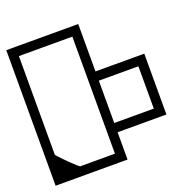

<svg xmlns="http://www.w3.org/2000/svg" viewBox="-130 -683 742 780"><g transform="rotate(-20 241.0 -293.0)"><path d="M502 -367Q502 -346.5 502 -315.5Q502 -284.5 502 -250.2Q502 -216 502 -186Q502 -156 502 -137Q502 -118 502 -118Q502 -118 502 -118Q502 -118 502 -118Q502 -118 502 -118Q502 -118 502 -118Q502 -118 489.8 -118Q477.5 -118 459 -118Q440.5 -118 422 -118Q403.5 -118 390.2 -118Q377 -118 376 -118Q376 -118 376 -118Q376 -118 376 -118Q376 -118 376 -118Q374 -125.5 374 -138Q374 -150.5 376 -158Q376 -158 389 -158Q402 -158 419 -158Q436 -158 449 -158Q462 -158 462 -158Q462 -158 462 -158Q462 -158 462 -158V-367ZM251 -367H291V-158Q291 -158 291 -158Q291 -158 291 -158Q291 -158 304 -158Q317 -158 334 -158Q351 -158 364 -158Q377 -158 377 -158Q379.5 -150.5 379.5 -138Q379.5 -125.5 377 -118Q377 -118 377 -118Q377 -118 377 -118Q377 -118 377 -118Q376 -118 362.8 -118Q349.5 -118 331 -118Q312.5 -118 294 -118Q275.5 -118 263.2 -118Q251 -118 251 -118Q251 -118 251 -118Q251 -118 251 -118Q251 -118 251 -118Q251 -118 251 -118Q251 -118 251 -137Q251 -156 251 -186Q251 -216 251 -250.2Q251 -284.5 251 -315.5Q251 -346.5 251 -367ZM502 -132H462V-341Q462 -341 462 -341Q462 -341 462 -341Q462 -341 449 -341Q436 -341 419 -341Q402 -341 389 -341Q376 -341 376 -341Q374 -348.5 374 -361Q374 -373.5 376 -381Q376 -381 376 -381Q376 -381 376 -381Q376 -381 376 -381Q377 -381 390.2 -381Q403.5 -381 422 -381Q440.5 -381 459 -381Q477.5 -381 489.8 -381Q502 -381 502 -381Q502 -381 502 -381Q502 -381 502 -381Q502 -381 502 -381Q502 -381 502 -381Q502 -381 502 -362Q502 -343 502 -313Q502 -283 502 -248.8Q502 -214.5 502 -183.5Q502 -152.5 502 -132ZM251 -132Q251 -152.5 251 -183.5Q251 -214.5 251 -248.8Q251 -283 251 -313Q251 -343 251 -362Q251 -381 251 -381Q251 -381 251 -381Q251 -381 251 -381Q251 -381 251 -381Q251 -381 251 -381Q251 -381 263.2 -381Q275.5 -381 294 -381Q312.5 -381 331 -381Q349.5 -381 362.8 -381Q376 -381 377 -381Q377 -381 377 -381Q377 -381 377 -381Q377 -381 377 -381Q379.5 -373.5 379.5 -361Q379.5 -348.5 377 -341Q377 -341 364 -341Q351 -341 334 -341Q317 -341 304 -341Q291 -341 291 -341Q291 -341 291 -341Q291 -341 291 -341V-132ZM251 -321H291Q291 -321 291 -309Q291 -297 291 -261Q291 -261 291 -261Q291 -261 291 -261Q291 -261 291 -261Q291 -261 291 -261Q291 -227.5 291 -216.2Q291 -205 291 -202.8Q291 -200.5 291 -194H251ZM502 -321V-194H462Q462 -200.5 462 -202.8Q462 -205 462 -216.2Q462 -227.5 462 -261Q462 -261 462 -261Q462 -261 462 -261Q462 -261 462 -261Q462 -261 462 -261Q462 -297 462 -309Q462 -321 462 -321ZM291 -359V-129H251Q251 -152 251 -163.8Q251 -175.5 251 -184.2Q251 -193 251 -206Q251 -219 251 -244Q251 -244 251 -244Q251 -244 251 -244Q251 -244 251 -244Q251 -244 251 -244Q251 -268 251 -283.2Q251 -298.5 251 -315Q251 -331.5 251 -359ZM-20 -328V-586Q-20 -586 -4.2 -586Q11.5 -586 35 -586Q58.5 -586 82.2 -586Q106 -586 122.8 -586Q139.5 -586 141 -586Q141 -586 141 -586Q141 -586 141 -586Q141 -586 141 -586Q141 -586 141 -586Q141 -586 141 -586Q141 -586 141 -586Q141 -586 141 -586Q141 -586 141 -586Q141 -586 141 -586Q142.5 -586 158.2 -586Q174 -586 196 -586Q218 -586 239.8 -586Q261.5 -586 276.2 -586Q291 -586 291 -586V-328H251V-546Q251 -546 251 -546Q251 -546 251 -546Q215 -546 193.8 -546Q172.5 -546 160.8 -546Q149 -546 141 -546Q141 -546 122.8 -546Q104.5 -546 80.5 -546Q56.5 -546 38.2 -546Q20 -546 20 -546Q20 -546 20 -546Q20 -546 20 -546V-328ZM-20 -442H20Q20 -442 20 -402.5Q20 -363 20 -272Q20 -272 20 -269.5Q20 -267 20 -267Q20 -267 20 -264.5Q20 -262 20 -262Q20 -164 20 -118Q20 -72 20 -72H-20ZM-20 -269H20V-120Q20 -118.5 27.8 -110Q35.5 -101.5 47 -89.8Q58.5 -78 70.5 -66.5Q82.5 -55 91 -47.5Q99.5 -40 101 -40Q101 -40 116.2 -40Q131.5 -40 153.8 -40Q176 -40 198.2 -40Q220.5 -40 235.8 -40Q251 -40 251 -40Q251 -40 251 -40Q251 -40 251 -40Q251 -40 251 -40Q251 -61 251 -82.2Q251 -103.5 251 -124.5Q251 -145.5 251 -166.8Q251 -188 251 -209V-269H291V0Q291 0 275.5 0Q260 0 237.2 0Q214.5 0 191.2 0Q168 0 151.8 0Q135.5 0 134 0Q134 0 134 0Q134 0 134 0Q134 0 134 0Q134 0 134 0Q134 0 134 0Q134 0 134 0Q134 0 134 0Q134 0 134 0Q134 0 134 0Q134 0 134 0Q132.5 0 116.5 0Q100.5 0 77.8 0Q55 0 32.8 0Q10.5 0 -4.8 0Q-20 0 -20 0Z"/></g></svg>

Font: Honk
Style: Regular
Weight: 400
Designer: Noopur Datye & Yesha Goshar
Foundry: Ek Type
Version: Version 1.000